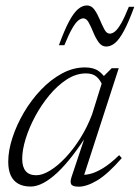

<svg xmlns="http://www.w3.org/2000/svg" viewBox="-20 -692 525 722"><path d="M249.5 -28 305.5 -195.5H314Q283 -146 253.2 -107.5Q223.5 -69 195.8 -43Q168 -17 142.8 -3.8Q117.5 9.5 95.5 9.5Q67.5 9.5 48.5 -1.2Q29.5 -12 20.2 -32.8Q11 -53.5 11 -84Q11 -126 26.8 -174.2Q42.5 -222.5 70 -269.2Q97.5 -316 134.2 -354.5Q171 -393 213.2 -415.8Q255.5 -438.5 299.5 -438.5Q332.5 -438.5 351.8 -424.2Q371 -410 385 -385L367 -366Q359 -389 344.2 -402.5Q329.5 -416 303.5 -416Q266 -416 231 -393.2Q196 -370.5 165.5 -333.8Q135 -297 112 -254Q89 -211 76.2 -169.2Q63.5 -127.5 63.5 -95Q63.5 -64.5 76.5 -48.8Q89.5 -33 116.5 -33Q139.5 -33 168.5 -50.8Q197.5 -68.5 227 -100Q256.5 -131.5 282.5 -173Q308.5 -214.5 326.5 -262.5L371.5 -407L400 -435.5H426.5L292 -20.5L281 -35Q297.5 -33 318.8 -38Q340 -43 367.2 -59.5Q394.5 -76 428 -108.5L438 -97.5Q385 -37 345.5 -13.5Q306 10 276 10Q253.5 10 248 1.2Q242.5 -7.5 249.5 -28ZM485 -666.5Q464 -609.5 446.5 -576.8Q429 -544 412.8 -530.5Q396.5 -517 379.5 -517Q362.5 -517 351 -533Q339.5 -549 331 -570Q322.5 -591 313.8 -607Q305 -623 293.5 -623Q284 -623 273.8 -614.5Q263.5 -606 251 -584.2Q238.5 -562.5 222 -522H201.5Q222.5 -579.5 240 -612Q257.5 -644.5 273.8 -658Q290 -671.5 307 -671.5Q324 -671.5 335.2 -655.5Q346.5 -639.5 355.2 -618.5Q364 -597.5 372.5 -581.5Q381 -565.5 393 -565.5Q402.5 -565.5 412.8 -574Q423 -582.5 435.8 -604.5Q448.5 -626.5 464.5 -666.5Z"/></svg>

Font: Newsreader 24pt Light
Style: Italic
Weight: 300
Italic angle: -17°
Designer: Hugues Gentile
Foundry: Production Type
Version: Version 1.003